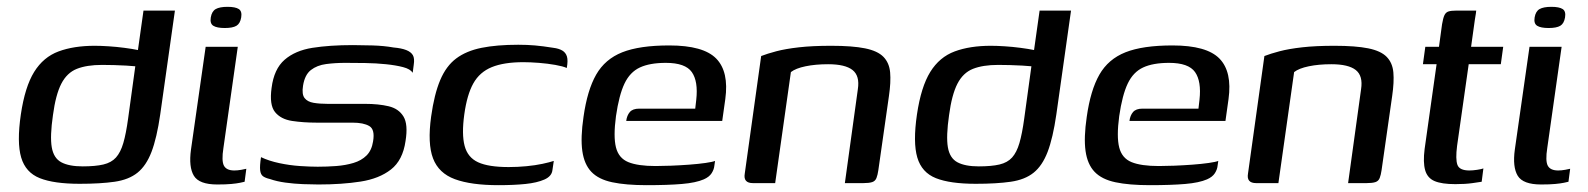

<svg xmlns="http://www.w3.org/2000/svg" viewBox="-20 -536 4647 562"><path d="M213 2Q138 2 96.5 -14.5Q55 -31 42 -75Q29 -119 41 -201Q53 -282 80 -325.5Q107 -369 151.5 -385.5Q196 -402 257 -402Q275 -402 298 -400.5Q321 -399 344 -396Q367 -393 384 -389.5Q401 -386 407 -382L381 -370L400 -505H492L449 -201Q439 -132 423.5 -91.5Q408 -51 382.5 -30.5Q357 -10 315.5 -4Q274 2 213 2ZM222 -49Q259 -49 282.5 -54.5Q306 -60 319.5 -75Q333 -90 341 -117.5Q349 -145 355 -189L376 -342Q367 -343 349.5 -344Q332 -345 313.5 -345.5Q295 -346 279 -346Q234 -346 205 -334.5Q176 -323 159.5 -291Q143 -259 135 -199Q126 -137 131.5 -105Q137 -73 159.5 -61Q182 -49 222 -49Z M616 4Q563 4 547.5 -21.5Q532 -47 539 -98L582 -399H676L634 -103Q628 -65 635.5 -51Q643 -37 666 -37Q675 -37 686.5 -39Q698 -41 701 -42L696 -4Q692 -3 682.5 -1Q673 1 657 2.5Q641 4 616 4ZM638 -454Q615 -454 604.5 -460.5Q594 -467 597 -485Q600 -503 611.5 -509.5Q623 -516 646 -516Q669 -516 679 -509.5Q689 -503 686 -485Q683 -467 672 -460.5Q661 -454 638 -454Z M912 4Q893 4 867 3Q841 2 815.5 -1.5Q790 -5 770 -12Q757 -15 750 -20Q743 -25 741.5 -37.5Q740 -50 744 -76Q767 -65 797.5 -58.5Q828 -52 858 -50Q888 -48 910 -48Q937 -48 964 -50Q991 -52 1014.5 -59Q1038 -66 1053 -81Q1068 -96 1072 -122Q1078 -157 1061 -167Q1044 -177 1012 -177H907Q868 -177 835 -182Q802 -187 785 -208Q768 -229 775 -279Q782 -334 813 -361Q844 -388 894.5 -396Q945 -404 1013 -404Q1037 -404 1070.5 -403Q1104 -402 1132 -397Q1155 -395 1169 -389.5Q1183 -384 1188.5 -374.5Q1194 -365 1191 -346L1188 -323Q1181 -334 1160 -339.5Q1139 -345 1110 -348Q1081 -351 1049.5 -351.5Q1018 -352 991 -352Q961 -352 934.5 -348.5Q908 -345 890 -331Q872 -317 867 -285Q863 -260 871.5 -249Q880 -238 898 -235Q916 -232 939 -232H1049Q1088 -232 1117.5 -225Q1147 -218 1161 -195Q1175 -172 1167 -123Q1159 -67 1124.5 -40Q1090 -13 1035.5 -4.5Q981 4 912 4Z M1439 6Q1359 6 1311.5 -11.5Q1264 -29 1247.5 -72.5Q1231 -116 1242 -195Q1251 -260 1268.5 -301.5Q1286 -343 1315.5 -365Q1345 -387 1389.5 -396Q1434 -405 1497 -405Q1523 -405 1546 -403Q1569 -401 1600 -396Q1616 -394 1626 -388Q1636 -382 1639.5 -370.5Q1643 -359 1639 -337Q1628 -342 1605.5 -346Q1583 -350 1557.5 -352Q1532 -354 1512 -354Q1455 -354 1419.5 -339.5Q1384 -325 1365.5 -292Q1347 -259 1339 -201Q1331 -143 1340 -109Q1349 -75 1379.5 -61Q1410 -47 1469 -47Q1495 -47 1521 -49.5Q1547 -52 1568 -56.5Q1589 -61 1601 -65L1597 -38Q1595 -20 1573.5 -10.5Q1552 -1 1518 2.5Q1484 6 1439 6Z M1873 6Q1812 6 1772 -2.5Q1732 -11 1711 -33Q1690 -55 1684.5 -94Q1679 -133 1688 -194Q1699 -272 1725 -317.5Q1751 -363 1801.5 -383Q1852 -403 1939 -403Q2039 -403 2076.5 -364.5Q2114 -326 2103 -246L2094 -182H1813Q1815 -198 1823.5 -208Q1832 -218 1851 -218H2015L2018 -244Q2024 -298 2005 -325Q1986 -352 1929 -352Q1882 -352 1853 -338.5Q1824 -325 1808 -291.5Q1792 -258 1783 -196Q1775 -136 1783 -104.5Q1791 -73 1819 -61.5Q1847 -50 1899 -50Q1918 -50 1944 -51Q1970 -52 1997 -54Q2024 -56 2045 -59Q2066 -62 2073 -65L2071 -51Q2070 -40 2063 -29Q2056 -18 2040 -11Q2017 -1 1976 2.5Q1935 6 1873 6Z M2184 0Q2155 0 2160 -28L2208 -372Q2226 -379 2252.5 -386Q2279 -393 2318.5 -397.5Q2358 -402 2413 -402Q2475 -402 2512 -394.5Q2549 -387 2566 -369.5Q2583 -352 2585.5 -324Q2588 -296 2582 -255L2551 -38Q2549 -24 2545.5 -15Q2542 -6 2533 -3Q2524 0 2507 0H2453L2491 -275Q2497 -314 2475.5 -331Q2454 -348 2404 -348Q2367 -348 2338 -342Q2309 -336 2295 -325L2249 0Z M2836 2Q2761 2 2719.5 -14.5Q2678 -31 2665 -75Q2652 -119 2664 -201Q2676 -282 2703 -325.5Q2730 -369 2774.5 -385.5Q2819 -402 2880 -402Q2898 -402 2921 -400.5Q2944 -399 2967 -396Q2990 -393 3007 -389.5Q3024 -386 3030 -382L3004 -370L3023 -505H3115L3072 -201Q3062 -132 3046.5 -91.5Q3031 -51 3005.5 -30.5Q2980 -10 2938.5 -4Q2897 2 2836 2ZM2845 -49Q2882 -49 2905.5 -54.5Q2929 -60 2942.5 -75Q2956 -90 2964 -117.5Q2972 -145 2978 -189L2999 -342Q2990 -343 2972.5 -344Q2955 -345 2936.5 -345.5Q2918 -346 2902 -346Q2857 -346 2828 -334.5Q2799 -323 2782.5 -291Q2766 -259 2758 -199Q2749 -137 2754.5 -105Q2760 -73 2782.5 -61Q2805 -49 2845 -49Z M3346 6Q3285 6 3245 -2.5Q3205 -11 3184 -33Q3163 -55 3157.5 -94Q3152 -133 3161 -194Q3172 -272 3198 -317.5Q3224 -363 3274.5 -383Q3325 -403 3412 -403Q3512 -403 3549.5 -364.5Q3587 -326 3576 -246L3567 -182H3286Q3288 -198 3296.5 -208Q3305 -218 3324 -218H3488L3491 -244Q3497 -298 3478 -325Q3459 -352 3402 -352Q3355 -352 3326 -338.5Q3297 -325 3281 -291.5Q3265 -258 3256 -196Q3248 -136 3256 -104.5Q3264 -73 3292 -61.5Q3320 -50 3372 -50Q3391 -50 3417 -51Q3443 -52 3470 -54Q3497 -56 3518 -59Q3539 -62 3546 -65L3544 -51Q3543 -40 3536 -29Q3529 -18 3513 -11Q3490 -1 3449 2.5Q3408 6 3346 6Z M3657 0Q3628 0 3633 -28L3681 -372Q3699 -379 3725.5 -386Q3752 -393 3791.5 -397.5Q3831 -402 3886 -402Q3948 -402 3985 -394.5Q4022 -387 4039 -369.5Q4056 -352 4058.5 -324Q4061 -296 4055 -255L4024 -38Q4022 -24 4018.5 -15Q4015 -6 4006 -3Q3997 0 3980 0H3926L3964 -275Q3970 -314 3948.5 -331Q3927 -348 3877 -348Q3840 -348 3811 -342Q3782 -336 3768 -325L3722 0Z M4240 3Q4200 3 4179 -6Q4158 -15 4151.5 -38Q4145 -61 4150 -100L4185 -348H4145L4152 -399H4192L4201 -465Q4204 -483 4208 -491.5Q4212 -500 4220 -502.5Q4228 -505 4243 -505H4301Q4301 -503 4300 -496.5Q4299 -490 4297 -478L4286 -399H4380L4373 -348H4279L4245 -109Q4240 -70 4246 -53.5Q4252 -37 4281 -37Q4291 -37 4304 -39Q4317 -41 4322 -43L4317 -4Q4311 -3 4290 0Q4269 3 4240 3Z M4491 4Q4438 4 4422.5 -21.5Q4407 -47 4414 -98L4457 -399H4551L4509 -103Q4503 -65 4510.5 -51Q4518 -37 4541 -37Q4550 -37 4561.5 -39Q4573 -41 4576 -42L4571 -4Q4567 -3 4557.5 -1Q4548 1 4532 2.5Q4516 4 4491 4ZM4513 -454Q4490 -454 4479.5 -460.5Q4469 -467 4472 -485Q4475 -503 4486.5 -509.5Q4498 -516 4521 -516Q4544 -516 4554 -509.5Q4564 -503 4561 -485Q4558 -467 4547 -460.5Q4536 -454 4513 -454Z"/></svg>

Font: Genos Medium
Style: Italic
Weight: 500
Italic angle: -8°
Designer: Robert E. Leuschke
Foundry: Robert E. Leuschke
Version: Version 1.010